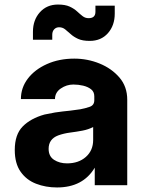

<svg xmlns="http://www.w3.org/2000/svg" viewBox="-20 -815 640 845"><path d="M231 10Q181 10 138.5 -6.5Q96 -23 70.5 -59.5Q45 -96 45 -155Q45 -223 80 -258.5Q115 -294 176 -311Q204 -317 222.5 -320Q241 -323 256 -324.5Q271 -326 288.5 -328Q306 -330 333 -334Q355 -338 375 -345Q395 -352 395 -374V-376V-391Q395 -411 381 -422Q367 -433 346 -438Q325 -443 303 -443Q273 -443 247.5 -425.5Q222 -408 222 -379H72Q72 -429 102.5 -469Q133 -509 186.5 -533Q240 -557 307 -557Q365 -557 418 -535.5Q471 -514 505.5 -474Q540 -434 540 -376V0H397V-77Q345 10 231 10ZM275 -96Q326 -96 358 -124.5Q390 -153 390 -199V-256Q369 -245 342.5 -240Q316 -235 288.5 -231.5Q261 -228 236 -219Q194 -203 194 -160Q194 -127 218 -111.5Q242 -96 275 -96ZM375 -635Q343 -635 323.5 -644Q304 -653 291 -665Q278 -677 266.5 -686Q255 -695 240 -695Q227 -695 218.5 -686Q210 -677 210 -662V-640H125V-675Q125 -727 155.5 -761Q186 -795 235 -795Q267 -795 286.5 -786Q306 -777 319 -765Q332 -753 343.5 -744Q355 -735 370 -735Q400 -735 400 -763V-790H485V-755Q485 -703 455 -669Q425 -635 375 -635Z"/></svg>

Font: Tiny ExtraBold
Style: Regular
Weight: 800
Designer: Philipp Nurullin, Konstantin Bulenkov
Foundry: JetBrains
Version: Version 2.251; ttfautohint (v1.8.4.7-5d5b)